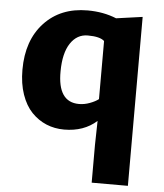

<svg xmlns="http://www.w3.org/2000/svg" viewBox="-56 -613 775 910"><g transform="rotate(5 331.5 -158.0)"><path d="M261.7 7.8Q216.3 7.8 177 -8.5Q137.7 -24.9 106.9 -56.9Q76.2 -88.9 58.3 -140.4Q40.5 -191.9 40.5 -257.8Q40.5 -397.9 118.2 -481.2Q195.8 -564.5 324.2 -564.5Q399.4 -564.5 461.4 -539.1L586.4 -556.6V247.1H414.1V67.9L416.5 -46.9Q355.5 7.8 261.7 7.8ZM321.8 -119.1Q347.2 -119.1 372.8 -128.7Q398.4 -138.2 414.1 -150.4V-426.8Q393.1 -446.3 335.4 -446.3Q283.7 -446.3 252.7 -399.4Q221.7 -352.5 221.2 -266.1Q219.7 -119.1 321.8 -119.1Z"/></g></svg>

Font: HaufeMerriweatherSans
Style: Bold
Weight: 700
Designer: Eben Sorkin
Foundry: Eben Sorkin
Version: Version 1.56